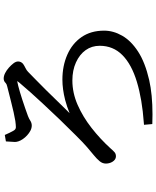

<svg xmlns="http://www.w3.org/2000/svg" viewBox="77 -878 846 1040"><g transform="rotate(-90 500.0 -358.0)"><path d="M312 -708Q319 -695 331 -695Q343 -695 365 -698Q407 -705 469 -721L552 -742Q565 -745 570 -750Q580 -761 594.5 -761Q609 -761 624.5 -753Q640 -745 653.5 -733Q667 -721 677 -708Q687 -695 687 -683Q687 -667 674 -656Q664 -649 651.5 -643Q639 -637 631 -629Q616 -614 589.5 -588.5Q563 -563 532 -531.5Q501 -500 471.5 -469.5Q442 -439 427 -424Q412 -409 407 -404Q441 -418 478 -428Q537 -443 589 -443Q663 -443 723.5 -416.5Q784 -390 819 -339.5Q854 -289 854 -217Q854 -167 826.5 -119Q799 -71 740.5 -33Q682 5 587 27Q508 45 400 45Q379 45 348 44L344 -1L355 -2Q482 -11 576.5 -39.5Q671 -68 721.5 -118Q772 -168 772 -241Q772 -284 748.5 -317Q725 -350 682 -369.5Q639 -389 584 -389Q517 -389 452 -360.5Q387 -332 327 -285Q267 -238 216 -182Q205 -169 198 -163Q189 -153 173 -153Q155 -153 143 -173Q134 -189 134 -207.5Q134 -226 147 -241.5Q160 -257 179 -272.5Q198 -288 222.5 -309Q247 -330 287.5 -371Q328 -412 374 -459Q475 -565 520 -616Q565 -667 572.5 -676.5Q580 -686 581 -688Q536 -680 432 -644Q383 -628 369 -618.5Q355 -609 340.5 -609Q326 -609 312.5 -616Q299 -623 287 -634Q275 -645 266.5 -657.5Q258 -670 254.5 -681Q251 -692 251 -700Q251 -708 254 -749L289 -755Q301 -727 312 -708Z"/></g></svg>

Font: Early Summer Mincho Screen
Style: Regular
Weight: 400
Designer: GuiWonder
Version: Version 1.002